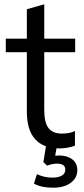

<svg xmlns="http://www.w3.org/2000/svg" viewBox="-20 -682 390 894"><path d="M257 9Q183 9 144 -33.5Q105 -76 105 -162V-439H7V-502H105V-639L186 -662V-502H330V-439H186V-171Q186 -111 206 -85.5Q226 -60 268 -60Q287 -60 302 -63Q317 -66 329 -72V-4Q315 2 295.5 5.5Q276 9 257 9ZM228 192Q172 192 138 173L152 129Q170 137 186.5 141Q203 145 225 145Q252 145 268 135.5Q284 126 284 108Q284 80 246 80Q235 80 224.5 82Q214 84 199 89L182 73L197 -20H248L237 43Q247 42 256 42Q293 42 316.5 60Q340 78 340 110Q340 147 309 169.5Q278 192 228 192Z"/></svg>

Font: Mulish
Style: Regular
Weight: 400
Designer: Vernon Adams
Foundry: Vernon Adams
Version: Version 3.603; ttfautohint (v1.8.3)